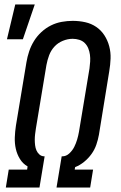

<svg xmlns="http://www.w3.org/2000/svg" viewBox="-20 -836 540 856"><path d="M6 0 19 -80H101L103 -94Q82 -106 69 -127Q56 -148 50.5 -172.5Q45 -197 46 -223.5Q47 -250 51 -276L98 -559Q102 -583 110 -607Q118 -631 131.5 -653Q145 -675 164.5 -693Q184 -711 207 -722.5Q230 -734 255 -738.5Q280 -743 304 -743Q333 -743 360 -737Q387 -731 409 -716Q431 -701 445.5 -678.5Q460 -656 467 -629.5Q474 -603 473 -575Q472 -547 467 -518L421 -235Q417 -213 409.5 -191Q402 -169 388 -149.5Q374 -130 355 -114.5Q336 -99 315 -91L313 -80H395L382 0H232L255 -139H258Q275 -139 289 -152Q303 -165 311 -181Q319 -197 324 -214Q329 -231 332 -248L379 -531Q381 -546 382 -561.5Q383 -577 381 -592Q379 -607 373.5 -620.5Q368 -634 358 -644Q348 -654 333.5 -658.5Q319 -663 304 -663Q282 -663 260 -654Q238 -645 222.5 -628Q207 -611 199 -589.5Q191 -568 187 -546L140 -263Q138 -250 136.5 -237.5Q135 -225 135 -213Q135 -201 136.5 -188.5Q138 -176 142.5 -165.5Q147 -155 156 -147Q165 -139 178 -139H179L156 0ZM11 -661 48 -816H135L82 -661Z"/></svg>

Font: Iosevka Term Curly Md Obl
Style: Regular
Weight: 500
Italic angle: -9°
Designer: Belleve Invis
Foundry: Belleve Invis
Version: Version 32.3.0